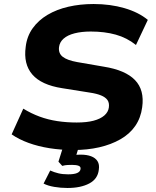

<svg xmlns="http://www.w3.org/2000/svg" viewBox="-20 -736 776 956"><path d="M345 11Q284 11 227 2Q170 -7 122 -24.5Q74 -42 38 -67L96 -195Q135 -171 177 -155.5Q219 -140 265.5 -133Q312 -126 362 -126Q412 -126 446 -135Q480 -144 499.5 -161Q519 -178 522 -201Q525 -224 515 -238Q505 -252 483 -261Q461 -270 427 -275L289 -297Q186 -313 141 -365Q96 -417 108 -503Q114 -555 142.5 -595Q171 -635 216.5 -662Q262 -689 320.5 -702.5Q379 -716 446 -716Q529 -716 599.5 -695.5Q670 -675 716 -637L657 -512Q612 -548 556.5 -563.5Q501 -579 432 -579Q386 -579 351 -570Q316 -561 296.5 -543.5Q277 -526 274 -502Q270 -471 292 -453.5Q314 -436 364 -427L497 -404Q604 -387 652 -337.5Q700 -288 688 -202Q681 -149 653.5 -109Q626 -69 579.5 -42.5Q533 -16 474 -2.5Q415 11 345 11ZM316 200Q282 200 250 194.5Q218 189 197 178L230 113Q250 122 271 127Q292 132 319 132Q349 132 364 125.5Q379 119 381 106Q383 94 371.5 89.5Q360 85 339 85Q330 85 317 85.5Q304 86 290 90L271 69L299 -20H377L353 59L318 43Q334 38 350 36Q366 34 382 34Q412 34 433.5 42Q455 50 465.5 66.5Q476 83 472 109Q467 155 424.5 177.5Q382 200 316 200Z"/></svg>

Font: Nunito Sans 10pt SemiExpanded ExtraBold
Style: Italic
Weight: 800
Width: 6
Italic angle: -9°
Designer: Vernon Adams
Foundry: Vernon Adams
Version: Version 3.101;gftools[0.9.27]